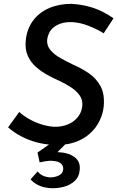

<svg xmlns="http://www.w3.org/2000/svg" viewBox="-20 -747 610 998"><path d="M519 -574Q483 -596 439.5 -613Q396 -630 355 -632Q322 -633 298.5 -625.5Q275 -618 259 -605Q243 -592 235 -575Q227 -558 225 -540Q223 -510 242 -487Q261 -464 293.5 -445.5Q326 -427 362 -410Q404 -392 442 -366Q480 -340 502.5 -299Q525 -258 519 -193Q515 -155 497 -118Q479 -81 446.5 -52Q414 -23 367 -7Q320 9 258 6Q212 4 169.5 -7.5Q127 -19 90 -38.5Q53 -58 22 -85L80 -165Q102 -145 132 -128Q162 -111 195.5 -100.5Q229 -90 261 -88Q300 -87 332 -100Q364 -113 384.5 -138.5Q405 -164 408 -198Q410 -229 393.5 -252Q377 -275 349.5 -293Q322 -311 290 -326Q258 -340 225.5 -358Q193 -376 166 -400Q139 -424 124 -458Q109 -492 114 -538Q120 -597 152 -640Q184 -683 235.5 -705Q287 -727 351 -727Q400 -724 439.5 -713.5Q479 -703 511 -687Q543 -671 570 -652ZM176 144Q185 157 201 165Q217 173 238 175Q262 176 284 166Q306 156 308 135Q311 119 299 105Q287 91 251 89Q235 88 217.5 91Q200 94 186 97L175 46L245 -3L323 -1L246 77L227 50Q239 47 253.5 45Q268 43 282 44Q336 46 368 70Q400 94 394 139Q391 173 368 194Q345 215 311.5 224Q278 233 242 231Q203 228 178 215Q153 202 139 185Z"/></svg>

Font: Josefin Sans Thin Medium
Style: Italic
Weight: 500
Italic angle: -7°
Version: Version 2.000